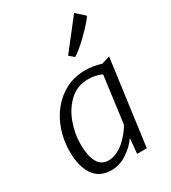

<svg xmlns="http://www.w3.org/2000/svg" viewBox="-212 -986 977 1100"><g transform="rotate(-30 276.0 -436.0)"><path d="M195 8Q118 8 79 -48.5Q40 -105 40 -203Q40 -275.5 61.8 -340.5Q83.5 -405.5 124.2 -455.8Q165 -506 222 -535Q279 -564 349 -564Q372.5 -564 400.5 -559.8Q428.5 -555.5 453 -547L508 -564L432 0H368L377 -99Q346.5 -55.5 298.2 -23.8Q250 8 195 8ZM207 -49Q235 -49 261.2 -60.5Q287.5 -72 310.8 -91.5Q334 -111 353 -134.5Q372 -158 386 -182L427 -492Q387.5 -511 337 -511Q266.5 -511 217 -466Q167 -420.5 141 -350.8Q115 -281 115 -211Q115 -157 125.5 -121Q136 -85 156.5 -67Q177 -49 207 -49ZM338 -658 307 -685 459 -880 515 -829Q507 -816.5 491.2 -798Q475.5 -779.5 455 -758.5Q434.5 -737.5 413 -717.5Q391.5 -697.5 371.8 -681.8Q352 -666 338 -658Z"/></g></svg>

Font: Koeln Type Sans Light
Style: Italic
Weight: 300
Italic angle: -7.5°
Designer: Eben Sorkin
Foundry: Eben Sorkin
Version: Version 2.001